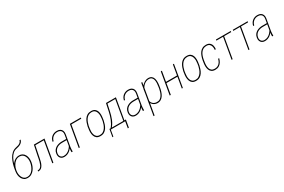

<svg xmlns="http://www.w3.org/2000/svg" viewBox="148 -2273 5912 3991"><g transform="rotate(-30 3104.5 -277.5)"><path d="M435.5 -757.8 461.4 -757.3Q455.6 -729.5 440.2 -709Q424.8 -688.5 402.8 -674.8Q380.9 -661.1 355 -652.3Q329.1 -643.6 303.2 -638.7Q245.1 -628.9 204.8 -591.8Q164.6 -554.7 137.9 -502.4Q111.3 -450.2 95.7 -393.6Q80.1 -336.9 71.8 -289.1L64.5 -242.2H40.5L47.4 -289.1Q56.2 -342.8 73.7 -402.8Q91.3 -462.9 120.4 -517.6Q149.4 -572.3 193.4 -611.6Q237.3 -650.9 299.3 -664.1Q327.6 -669.4 356.2 -679Q384.8 -688.5 406.5 -707.3Q428.2 -726.1 435.5 -757.8ZM267.1 -488.8Q314.5 -488.8 347.4 -467.8Q380.4 -446.8 399.4 -412.4Q418.5 -377.9 424.3 -336.9Q430.2 -295.9 424.3 -254.9L421.4 -233.9Q414.1 -191.4 396.5 -148.4Q378.9 -105.5 350.6 -69.8Q322.3 -34.2 283.7 -12.5Q245.1 9.3 194.3 9.3Q145 9.3 112.3 -13.4Q79.6 -36.1 60.8 -71.8Q42 -107.4 37.4 -150.6Q32.7 -193.8 38.6 -234.4L42 -254.4Q44.4 -270 47.6 -285.6Q50.8 -301.3 56.2 -315.9Q61.5 -330.6 67.4 -345.2Q85.9 -384.3 114.7 -417Q143.6 -449.7 181.9 -469.5Q220.2 -489.3 267.1 -488.8ZM265.1 -464.4Q210 -464.8 168.5 -432.9Q127 -400.9 101.3 -352.3Q75.7 -303.7 67.4 -254.4L64 -233.9Q58.6 -199.2 62.7 -161.1Q66.9 -123 82.5 -89.4Q98.1 -55.7 126.2 -35.2Q154.3 -14.6 195.3 -14.6Q238.3 -14.2 272.2 -33.9Q306.2 -53.7 331.1 -86.7Q356 -119.6 371.8 -158.2Q387.7 -196.8 394.5 -233.9L397.9 -254.4Q402.8 -290 398.2 -326.7Q393.6 -363.3 377.9 -394.5Q362.3 -425.8 334.5 -445.1Q306.6 -464.4 265.1 -464.4Z M886.7 -528.3 882.8 -502.9H653.3L657.2 -528.3ZM902.8 -528.3 812 0H786.1L876.5 -528.3ZM648.4 -528.3H673.8L625 -287.6Q619.1 -260.7 612.5 -224.4Q606 -188 595.5 -149.4Q585 -110.8 567.9 -77.1Q550.8 -43.5 524.7 -22Q498.5 -0.5 460.4 0H444.8L449.2 -24.4H462.4Q493.2 -24.9 514.9 -45.4Q536.6 -65.9 550.8 -97.9Q564.9 -129.9 574 -166Q583 -202.1 588.6 -234.9Q594.2 -267.6 598.6 -288.6Z M1255.9 -99.6 1305.2 -386.2Q1312 -426.8 1301.3 -455.1Q1290.5 -483.4 1263.9 -498.8Q1237.3 -514.2 1196.8 -513.2Q1159.2 -513.2 1126.7 -497.6Q1094.2 -481.9 1070.8 -452.9Q1047.4 -423.8 1038.6 -383.3L1014.2 -384.8Q1021.5 -419.4 1037.6 -447.8Q1053.7 -476.1 1077.9 -495.8Q1102.1 -515.6 1132.6 -526.9Q1163.1 -538.1 1199.2 -538.1Q1246.6 -538.6 1278.6 -520Q1310.5 -501.5 1324 -466.8Q1337.4 -432.1 1329.6 -385.3L1281.7 -106Q1277.3 -79.6 1276.9 -55.4Q1276.4 -31.2 1275.9 -4.4L1275.4 0H1247.6Q1246.1 -24.9 1248.8 -50Q1251.5 -75.2 1255.9 -99.6ZM1299.3 -294.4 1296.9 -268.6H1175.3Q1140.1 -268.1 1108.6 -260Q1077.1 -252 1051.5 -235.4Q1025.9 -218.8 1008.3 -193.1Q990.7 -167.5 983.4 -131.3Q977.1 -98.6 985.8 -72Q994.6 -45.4 1016.8 -29.8Q1039.1 -14.2 1071.8 -14.2Q1117.7 -14.2 1155 -33Q1192.4 -51.8 1221.7 -83Q1251 -114.3 1272 -155.3L1280.3 -129.9Q1266.1 -103 1245.4 -77.4Q1224.6 -51.8 1199 -32.2Q1173.3 -12.7 1141.8 -1.2Q1110.4 10.3 1072.3 10.7Q1030.3 11.2 1002.2 -8.3Q974.1 -27.8 962.9 -60.3Q951.7 -92.8 958.5 -133.8Q965.3 -179.2 987.8 -210Q1010.3 -240.7 1041.7 -259Q1073.2 -277.3 1107.2 -285.6Q1141.1 -293.9 1172.9 -294.4Z M1774.4 -528.3 1771 -502.9H1533.7L1446.8 0H1420.9L1512.2 -528.3Z M1796.4 -239.3 1804.2 -295.4Q1813 -335 1827.9 -377.2Q1842.8 -419.4 1867.9 -456.3Q1893.1 -493.2 1931.2 -515.9Q1969.2 -538.6 2025.4 -538.1Q2080.1 -537.6 2111.8 -513.9Q2143.6 -490.2 2156.7 -452.1Q2169.9 -414.1 2170.4 -371.6Q2170.9 -329.1 2164.6 -292L2156.2 -235.4Q2147.9 -196.3 2133.3 -153.1Q2118.7 -109.9 2093.8 -72.5Q2068.8 -35.2 2031.2 -12Q1993.7 11.2 1937 10.7Q1881.3 10.7 1849.9 -13.9Q1818.4 -38.6 1804.7 -77.1Q1791 -115.7 1790.3 -158.9Q1789.6 -202.1 1796.4 -239.3ZM1830.6 -295.9 1821.8 -238.8Q1816.4 -207.5 1815.9 -169.2Q1815.4 -130.9 1826.2 -95.9Q1836.9 -61 1863.8 -38.1Q1890.6 -15.1 1938 -14.6Q1983.4 -13.7 2016.6 -34.9Q2049.8 -56.2 2072.5 -89.1Q2095.2 -122.1 2109.4 -160.9Q2123.5 -199.7 2130.9 -235.4L2139.6 -292.5Q2145 -322.8 2144.8 -360.4Q2144.5 -397.9 2134 -432.4Q2123.5 -466.8 2097.7 -490Q2071.8 -513.2 2023.9 -513.7Q1976.6 -513.7 1942.9 -492.7Q1909.2 -471.7 1887 -438.2Q1864.7 -404.8 1851.3 -366.9Q1837.9 -329.1 1830.6 -295.9Z M2378.9 -528.3H2405.3L2365.7 -344.7Q2355.5 -299.3 2342.8 -252.9Q2330.1 -206.5 2311.5 -161.6Q2293 -116.7 2266.6 -75.7Q2240.2 -34.7 2205.6 0H2186.5L2191.4 -24.4L2199.7 -24.9Q2229 -60.1 2250.7 -97.4Q2272.5 -134.8 2289.1 -175.5Q2305.7 -216.3 2318.1 -258.3Q2330.6 -300.3 2339.8 -344.7ZM2392.1 -528.3H2617.2L2525.9 0H2501L2587.4 -503.4H2388.7ZM2171.4 -24.9H2565.9L2534.7 154.8H2508.8L2534.7 0H2189.5L2162.1 154.8H2139.6Z M2969.7 -99.6 3019 -386.2Q3025.9 -426.8 3015.1 -455.1Q3004.4 -483.4 2977.8 -498.8Q2951.2 -514.2 2910.6 -513.2Q2873 -513.2 2840.6 -497.6Q2808.1 -481.9 2784.7 -452.9Q2761.2 -423.8 2752.4 -383.3L2728 -384.8Q2735.4 -419.4 2751.5 -447.8Q2767.6 -476.1 2791.7 -495.8Q2815.9 -515.6 2846.4 -526.9Q2877 -538.1 2913.1 -538.1Q2960.4 -538.6 2992.4 -520Q3024.4 -501.5 3037.8 -466.8Q3051.3 -432.1 3043.5 -385.3L2995.6 -106Q2991.2 -79.6 2990.7 -55.4Q2990.2 -31.2 2989.7 -4.4L2989.3 0H2961.4Q2960 -24.9 2962.6 -50Q2965.3 -75.2 2969.7 -99.6ZM3013.2 -294.4 3010.7 -268.6H2889.2Q2854 -268.1 2822.5 -260Q2791 -252 2765.4 -235.4Q2739.7 -218.8 2722.2 -193.1Q2704.6 -167.5 2697.3 -131.3Q2690.9 -98.6 2699.7 -72Q2708.5 -45.4 2730.7 -29.8Q2752.9 -14.2 2785.6 -14.2Q2831.5 -14.2 2868.9 -33Q2906.2 -51.8 2935.5 -83Q2964.8 -114.3 2985.8 -155.3L2994.1 -129.9Q2980 -103 2959.2 -77.4Q2938.5 -51.8 2912.8 -32.2Q2887.2 -12.7 2855.7 -1.2Q2824.2 10.3 2786.1 10.7Q2744.1 11.2 2716.1 -8.3Q2688 -27.8 2676.8 -60.3Q2665.5 -92.8 2672.4 -133.8Q2679.2 -179.2 2701.7 -210Q2724.1 -240.7 2755.6 -259Q2787.1 -277.3 2821 -285.6Q2855 -293.9 2886.7 -294.4Z M3232.9 -426.8 3124 203.1H3098.6L3224.6 -528.3H3249.5ZM3519 -285.2 3511.7 -238.8Q3504.9 -198.2 3490.7 -154.1Q3476.6 -109.9 3453.1 -72.5Q3429.7 -35.2 3394 -12.2Q3358.4 10.7 3307.6 10.3Q3276.4 9.8 3248.8 -1.7Q3221.2 -13.2 3200.4 -32.7Q3179.7 -52.2 3168.5 -76.7Q3157.2 -101.1 3158.7 -127.4L3198.2 -385.7Q3207.5 -412.6 3226.1 -439Q3244.6 -465.3 3270.5 -487.8Q3296.4 -510.3 3327.9 -524.4Q3359.4 -538.6 3394.5 -538.6Q3447.3 -538.6 3476.3 -514.4Q3505.4 -490.2 3516.4 -451.4Q3527.3 -412.6 3526.6 -368.4Q3525.9 -324.2 3519 -285.2ZM3486.8 -237.8 3493.2 -284.7Q3499 -317.9 3501.2 -357.2Q3503.4 -396.5 3495.8 -432.4Q3488.3 -468.3 3464.1 -491.2Q3439.9 -514.2 3394 -514.2Q3361.8 -513.7 3333 -501.5Q3304.2 -489.3 3280 -468.5Q3255.9 -447.8 3238.8 -421.4Q3221.7 -395 3213.4 -365.2L3177.2 -141.6Q3174.8 -105.5 3192.4 -76.7Q3210 -47.9 3239.7 -31.7Q3269.5 -15.6 3306.2 -15.1Q3351.6 -14.2 3382.8 -34.9Q3414.1 -55.7 3434.6 -89.1Q3455.1 -122.6 3467.3 -161.4Q3479.5 -200.2 3486.8 -237.8Z M3951.2 -285.2 3946.8 -258.8H3665.5L3668.9 -285.2ZM3721.2 -528.3 3630.4 0H3604L3694.8 -528.3ZM4010.3 -528.3 3919.4 0H3894.5L3984.9 -528.3Z M4092.3 -239.3 4100.1 -295.4Q4108.9 -335 4123.8 -377.2Q4138.7 -419.4 4163.8 -456.3Q4189 -493.2 4227.1 -515.9Q4265.1 -538.6 4321.3 -538.1Q4376 -537.6 4407.7 -513.9Q4439.5 -490.2 4452.6 -452.1Q4465.8 -414.1 4466.3 -371.6Q4466.8 -329.1 4460.4 -292L4452.1 -235.4Q4443.8 -196.3 4429.2 -153.1Q4414.6 -109.9 4389.6 -72.5Q4364.7 -35.2 4327.1 -12Q4289.6 11.2 4232.9 10.7Q4177.2 10.7 4145.8 -13.9Q4114.3 -38.6 4100.6 -77.1Q4086.9 -115.7 4086.2 -158.9Q4085.4 -202.1 4092.3 -239.3ZM4126.5 -295.9 4117.7 -238.8Q4112.3 -207.5 4111.8 -169.2Q4111.3 -130.9 4122.1 -95.9Q4132.8 -61 4159.7 -38.1Q4186.5 -15.1 4233.9 -14.6Q4279.3 -13.7 4312.5 -34.9Q4345.7 -56.2 4368.4 -89.1Q4391.1 -122.1 4405.3 -160.9Q4419.4 -199.7 4426.8 -235.4L4435.5 -292.5Q4440.9 -322.8 4440.7 -360.4Q4440.4 -397.9 4429.9 -432.4Q4419.4 -466.8 4393.6 -490Q4367.7 -513.2 4319.8 -513.7Q4272.5 -513.7 4238.8 -492.7Q4205.1 -471.7 4182.9 -438.2Q4160.6 -404.8 4147.2 -366.9Q4133.8 -329.1 4126.5 -295.9Z M4695.3 -14.2Q4740.2 -13.7 4773.2 -32.5Q4806.2 -51.3 4826.7 -84.2Q4847.2 -117.2 4857.4 -159.2H4882.8Q4871.1 -111.3 4847.4 -72.8Q4823.7 -34.2 4785.6 -11.5Q4747.6 11.2 4694.8 11.2Q4641.6 11.2 4609.9 -11.5Q4578.1 -34.2 4564 -71Q4549.8 -107.9 4548.3 -151.4Q4546.9 -194.8 4554.2 -237.3L4563 -293.5Q4571.3 -337.4 4586.7 -381.3Q4602.1 -425.3 4627.2 -460.7Q4652.3 -496.1 4690.4 -517.3Q4728.5 -538.6 4781.7 -538.1Q4835.9 -537.6 4867.4 -512.5Q4898.9 -487.3 4910.4 -445.8Q4921.9 -404.3 4916 -354H4889.6Q4895 -396.5 4886 -432.4Q4877 -468.3 4851.6 -490.7Q4826.2 -513.2 4781.2 -513.2Q4734.9 -513.7 4701.4 -494.6Q4668 -475.6 4646 -444.1Q4624 -412.6 4610.1 -373.3Q4596.2 -334 4589.4 -293.5L4580.6 -236.3Q4574.2 -199.2 4574.5 -160.2Q4574.7 -121.1 4585.7 -88.1Q4596.7 -55.2 4623 -34.9Q4649.4 -14.6 4695.3 -14.2Z M5205.1 -528.3 5114.3 0H5088.9L5179.7 -528.3ZM5374.5 -528.3 5370.6 -503.4H5014.2L5018.6 -528.3Z M5609.9 -528.3 5519 0H5493.7L5584.5 -528.3ZM5779.3 -528.3 5775.4 -503.4H5418.9L5423.3 -528.3Z M6070.8 -99.6 6120.1 -386.2Q6127 -426.8 6116.2 -455.1Q6105.5 -483.4 6078.9 -498.8Q6052.2 -514.2 6011.7 -513.2Q5974.1 -513.2 5941.7 -497.6Q5909.2 -481.9 5885.7 -452.9Q5862.3 -423.8 5853.5 -383.3L5829.1 -384.8Q5836.4 -419.4 5852.5 -447.8Q5868.7 -476.1 5892.8 -495.8Q5917 -515.6 5947.5 -526.9Q5978 -538.1 6014.2 -538.1Q6061.5 -538.6 6093.5 -520Q6125.5 -501.5 6138.9 -466.8Q6152.3 -432.1 6144.5 -385.3L6096.7 -106Q6092.3 -79.6 6091.8 -55.4Q6091.3 -31.2 6090.8 -4.4L6090.3 0H6062.5Q6061 -24.9 6063.7 -50Q6066.4 -75.2 6070.8 -99.6ZM6114.3 -294.4 6111.8 -268.6H5990.2Q5955.1 -268.1 5923.6 -260Q5892.1 -252 5866.5 -235.4Q5840.8 -218.8 5823.2 -193.1Q5805.7 -167.5 5798.3 -131.3Q5792 -98.6 5800.8 -72Q5809.6 -45.4 5831.8 -29.8Q5854 -14.2 5886.7 -14.2Q5932.6 -14.2 5970 -33Q6007.3 -51.8 6036.6 -83Q6065.9 -114.3 6086.9 -155.3L6095.2 -129.9Q6081.1 -103 6060.3 -77.4Q6039.6 -51.8 6013.9 -32.2Q5988.3 -12.7 5956.8 -1.2Q5925.3 10.3 5887.2 10.7Q5845.2 11.2 5817.1 -8.3Q5789.1 -27.8 5777.8 -60.3Q5766.6 -92.8 5773.4 -133.8Q5780.3 -179.2 5802.7 -210Q5825.2 -240.7 5856.7 -259Q5888.2 -277.3 5922.1 -285.6Q5956.1 -293.9 5987.8 -294.4Z"/></g></svg>

Font: Roboto Condensed Thin
Style: Italic
Weight: 250
Italic angle: -12°
Designer: Christian Robertson
Foundry: Google
Version: Version 3.008; 2023